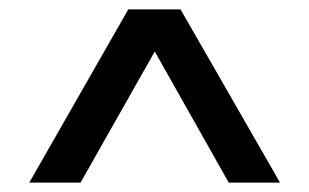

<svg xmlns="http://www.w3.org/2000/svg" viewBox="-20 -760 660 410"><path d="M578 -370H468.5L310.5 -650L152 -370H42.5L254 -740H365.5Z"/></svg>

Font: Encode Sans Semi Expanded Medium
Style: Regular
Weight: 500
Width: 6
Designer: Multiple Designers
Foundry: Impallari Type
Version: Version 2.000